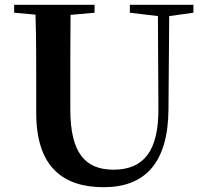

<svg xmlns="http://www.w3.org/2000/svg" viewBox="-20 -761 858 800"><path d="M521 -708 638 -694 640 -312C642 -128 576 -54 453 -54C337 -54 273 -121 273 -305V-401C273 -501 273 -600 274 -699L374 -708V-741H39V-708L128 -700C131 -600 131 -500 131 -401V-290C131 -63 245 19 412 19C585 19 680 -83 682 -304L685 -694L786 -708V-741H521Z"/></svg>

Font: Noto Serif CJK TC
Style: Bold
Weight: 700
Designer: Ryoko NISHIZUKA 西塚涼子 (kana & ideographs); Frank Grießhammer (Latin, Greek & Cyrillic); Wenlong ZHANG 张文龙 (bopomofo); San
Foundry: Adobe
Version: Version 2.001;hotconv 1.1.0;makeotfexe 2.6.0